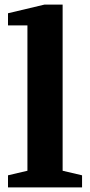

<svg xmlns="http://www.w3.org/2000/svg" viewBox="-20 -820 394 840"><path d="M15 0V-53L100 -73V-709H15V-762L175 -800H254V-73L339 -53V0Z"/></svg>

Font: Volkhov
Style: Bold
Weight: 700
Designer: Cyreal (www.cyreal.org)
Foundry: Cyreal (www.cyreal.org)
Version: Version 1.010